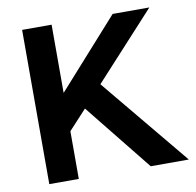

<svg xmlns="http://www.w3.org/2000/svg" viewBox="-83 -838 942 923"><g transform="rotate(-10 388.5 -376.5)"><path d="M84 0V-752.9H228V-419.9L525.9 -752.9H705.1L409.2 -430.2L765.1 0H579.1L315.9 -328.1L228 -232.9V0Z"/></g></svg>

Font: Standard
Style: Bold
Weight: 400
Designer: Bryce Wilner
Version: Version 2.000;PS 2.0;hotconv 16.6.51;makeotf.lib2.5.65220 DE